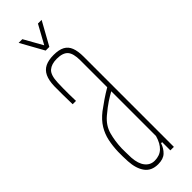

<svg xmlns="http://www.w3.org/2000/svg" viewBox="-252 -754 774 774"><g transform="rotate(-45 135.0 -367.0)"><path d="M118 5Q80 5 61.2 -20.8Q42.5 -46.5 40 -90Q39.5 -105 39 -118Q38.5 -131 39 -145Q40 -177 46 -205.2Q52 -233.5 67 -258.2Q82 -283 110 -305Q128 -318.5 149.2 -333Q170.5 -347.5 192 -360V-514Q192 -552.5 177.8 -568.8Q163.5 -585 129 -585Q99 -585 82.2 -570.5Q65.5 -556 64 -514Q63.5 -499.5 63.2 -482.2Q63 -465 63.2 -446.5Q63.5 -428 64 -410H45Q44.5 -437 44 -464.8Q43.5 -492.5 44 -514Q45 -546.5 54.5 -566.5Q64 -586.5 83 -595.8Q102 -605 131 -605Q161 -605 178.8 -595.5Q196.5 -586 204.2 -566Q212 -546 212 -514V0H192V-47H186Q178.5 -24.5 163 -9.8Q147.5 5 118 5ZM118 -15Q146.5 -15 164.5 -31.8Q182.5 -48.5 192 -82V-337Q175.5 -328 156.8 -315.8Q138 -303.5 110 -280Q79.5 -254 70 -219.5Q60.5 -185 59 -145Q59 -137 59.2 -121.5Q59.5 -106 60 -90Q62.5 -54 78 -34.5Q93.5 -15 118 -15ZM121 -640 66 -739H87L132 -659L176 -739H197L142 -640Z"/></g></svg>

Font: Big Shoulders Thin
Style: Regular
Weight: 100
Designer: Patric King
Foundry: XO Type Co
Version: Version 2.002